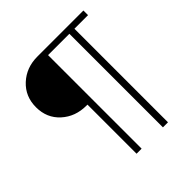

<svg xmlns="http://www.w3.org/2000/svg" viewBox="-190 -834 968 968"><g transform="rotate(-45 294.5 -350.0)"><path d="M421 0V-667H269V0H233V-350H226Q147 -350 93.5 -398.5Q40 -447 40 -524Q40 -601 93.5 -650.5Q147 -700 226 -700H554V-667H457V0Z"/></g></svg>

Font: Titillium Web[RUS by Daymarius]
Style: Regular
Weight: 200
Designer: Cyrillization by Daymarius
Foundry: Cyrillization by Daymarius
Version: Version 1.002 September 11, 2018